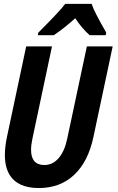

<svg xmlns="http://www.w3.org/2000/svg" viewBox="-20 -951 602 981"><path d="M313 -931.2H448.2Q460.4 -892.1 522.9 -784.2L520 -771H438Q398.4 -806.2 364.3 -857.9Q312.5 -810.5 254.9 -771H172.9L175.8 -784.2Q286.6 -895 313 -931.2ZM29.3 -57.1Q4.9 -97.2 4.9 -159.7Q4.9 -201.7 16.1 -253.9L113.8 -713.9H245.6L146 -244.1Q138.7 -210.9 138.7 -185.5Q138.7 -107.9 207 -107.9Q249 -107.9 279.3 -142.6Q309.6 -177.2 323.2 -241.2L423.8 -713.9H555.7L457.5 -252Q430.7 -124.5 358.6 -57.4Q286.6 9.8 178.7 9.8Q70.8 9.8 29.3 -57.1Z"/></svg>

Font: Open Sans Hebrew Condensed
Style: Bold Italic
Weight: 700
Width: 3
Italic angle: -12°
Foundry: Ascender Corporation, Yanek Iontef
Version: Version 2.001;PS 002.001;hotconv 1.0.70;makeotf.lib2.5.58329